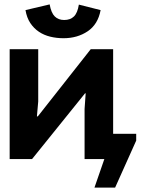

<svg xmlns="http://www.w3.org/2000/svg" viewBox="-20 -724 640 874"><path d="M365 -228 370 -299H367L126 0H24V-500H154V-262L148 -194H152L393 -500H495V-115H600V-84L504 130H410L455 0H365ZM206 -704Q213 -665 229.5 -649Q246 -633 272 -633Q300 -633 316.5 -649Q333 -665 339 -703L438 -678Q426 -613 379 -581.5Q332 -550 269 -550Q238 -550 209 -557Q180 -564 157 -579.5Q134 -595 118 -619Q102 -643 96 -678Z"/></svg>

Font: PT Mono
Style: Bold
Weight: 700
Monospace: yes
Designer: A.Korolkova, I.Chaeva
Foundry: ParaType Ltd
Version: Version 1.000 OFL